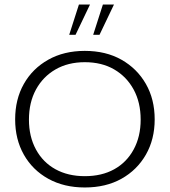

<svg xmlns="http://www.w3.org/2000/svg" viewBox="-20 -819 750 849"><path d="M355 10Q263 10 193.5 -28.5Q124 -67 85.5 -135Q47 -203 47 -291Q47 -380 85.5 -448Q124 -516 193.5 -555Q263 -594 355 -594Q448 -594 517 -555Q586 -516 625 -448Q664 -380 664 -291Q664 -203 625 -135Q586 -67 517 -28.5Q448 10 355 10ZM355 -40Q430 -40 485 -70.5Q540 -101 571 -158Q602 -215 602 -290Q602 -366 571 -423Q540 -480 485 -512Q430 -544 355 -544Q281 -544 225.5 -512Q170 -480 139 -423Q108 -366 108 -290Q108 -215 139 -158Q170 -101 225.5 -70.5Q281 -40 355 -40ZM286 -665 329 -799H378L314 -665ZM392 -665 435 -799H484L420 -665Z"/></svg>

Font: Rokkitt SemiBold Light
Style: Regular
Weight: 300
Version: Version 3.103